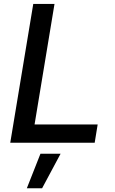

<svg xmlns="http://www.w3.org/2000/svg" viewBox="-20 -748 603 1006"><path d="M33.7 0 154.3 -727.5H265.6L161.1 -95.7H491.7L476.1 0ZM120.6 238.3 191.9 57.6H297.4L200.7 238.3Z"/></svg>

Font: Inter 16pt Medium
Style: Italic
Weight: 500
Italic angle: -9.3988°
Version: Version 4.001;git-66647c0bb